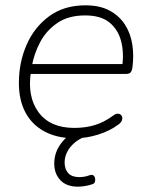

<svg xmlns="http://www.w3.org/2000/svg" viewBox="-20 -512 563 722"><path d="M261 8Q196 8 148.5 -17Q101 -42 76 -88.5Q51 -135 51 -200Q51 -277 80 -343.5Q109 -410 165 -451Q221 -492 301 -492Q355 -492 391.5 -472.5Q428 -453 449.5 -420Q471 -387 477.5 -345Q484 -303 478 -259Q476 -245 471 -239.5Q466 -234 453 -234H80L86 -271H458L439 -259Q447 -313 435.5 -357Q424 -401 391.5 -427.5Q359 -454 300 -454Q237 -454 195.5 -425.5Q154 -397 131 -353.5Q108 -310 100 -264L97 -246Q81 -150 124.5 -90.5Q168 -31 259 -31Q301 -31 336 -41.5Q371 -52 405 -77Q414 -84 421 -84.5Q428 -85 433 -81.5Q438 -78 439.5 -72Q441 -66 438 -58.5Q435 -51 427 -45Q394 -20 349.5 -6Q305 8 261 8ZM273 190Q230 190 207 165.5Q184 141 184 103Q184 59 212.5 23.5Q241 -12 285 -31L303 0Q276 11 258.5 26.5Q241 42 232 60.5Q223 79 223 99Q223 124 236.5 139Q250 154 278 154Q287 154 296.5 152.5Q306 151 317 147Q326 144 331 147.5Q336 151 337.5 158Q339 165 337 171.5Q335 178 329 180Q316 185 300 187.5Q284 190 273 190Z"/></svg>

Font: Nunito ExtraLight
Style: Italic
Weight: 200
Italic angle: -9°
Designer: Vernon Adams
Foundry: Vernon Adams
Version: Version 3.602